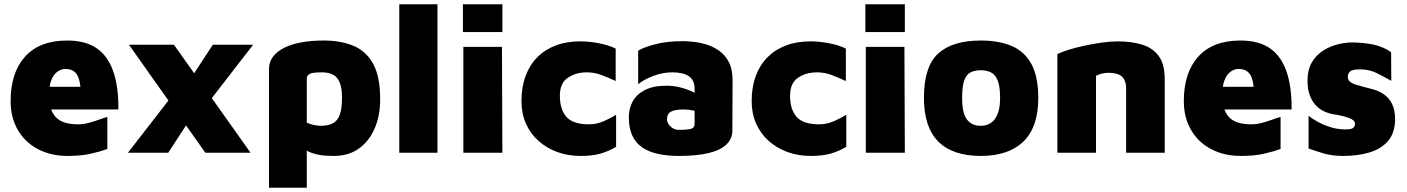

<svg xmlns="http://www.w3.org/2000/svg" viewBox="-20 -720 6631 905"><path d="M299 15Q220 15 159 -17Q98 -49 64 -107.5Q30 -166 30 -244Q30 -378 98.5 -453.5Q167 -529 297 -529Q382 -529 435 -493Q488 -457 513.5 -384.5Q539 -312 538 -204H159L135 -311H382L363 -249Q362 -332 345.5 -363.5Q329 -395 288 -395Q269 -395 251 -382.5Q233 -370 222 -342.5Q211 -315 211 -269Q211 -204 242 -169Q273 -134 348 -134Q373 -134 399 -141Q425 -148 448 -156.5Q471 -165 486 -169V-18Q451 -5 406 5Q361 15 299 15Z M900 -195 773 0H583L821 -307ZM1161 0H948L588 -509H800ZM851 -307 983 -509H1173L930 -195Z M1554 15Q1542 15 1512.5 13.5Q1483 12 1450 1Q1417 -10 1394 -38L1426 -94V165H1248V-395Q1248 -428 1267 -453Q1286 -478 1320 -495Q1354 -512 1401 -520.5Q1448 -529 1505 -529Q1588 -529 1647.5 -503.5Q1707 -478 1739.5 -418Q1772 -358 1772 -253Q1772 -174 1745.5 -113.5Q1719 -53 1670.5 -19Q1622 15 1554 15ZM1491 -127Q1524 -127 1546.5 -137.5Q1569 -148 1580.5 -176.5Q1592 -205 1592 -260Q1592 -302 1582.5 -328Q1573 -354 1552.5 -366.5Q1532 -379 1497 -379Q1451 -379 1438.5 -371Q1426 -363 1426 -350V-142Q1440 -135 1459 -131Q1478 -127 1491 -127Z M2042 0H1862V-700H2042Z M2164 0V-499H2346L2348 0ZM2162 -569V-700H2348V-569Z M2717 15Q2657 15 2606.5 -3.5Q2556 -22 2518 -56Q2480 -90 2459 -137.5Q2438 -185 2438 -244Q2438 -309 2457 -361Q2476 -413 2512 -449.5Q2548 -486 2599 -505.5Q2650 -525 2715 -525Q2758 -525 2804 -516Q2850 -507 2882 -491V-338Q2846 -355 2813.5 -367Q2781 -379 2746 -379Q2694 -379 2656.5 -353.5Q2619 -328 2619 -269Q2619 -204 2650 -169Q2681 -134 2756 -134Q2793 -134 2827.5 -149.5Q2862 -165 2884 -179V-28Q2849 -7 2810.5 4Q2772 15 2717 15Z M3179 15Q3127 15 3084 6Q3041 -3 3009.5 -23.5Q2978 -44 2961 -79.5Q2944 -115 2944 -167Q2944 -208 2962 -241.5Q2980 -275 3019.5 -295.5Q3059 -316 3123 -316Q3154 -316 3186.5 -308Q3219 -300 3245.5 -287Q3272 -274 3285 -259L3288 -184Q3269 -194 3247.5 -199Q3226 -204 3203 -204Q3160 -204 3142 -193.5Q3124 -183 3124 -158Q3124 -146 3131.5 -134.5Q3139 -123 3151.5 -115.5Q3164 -108 3179 -108Q3224 -108 3239 -113.5Q3254 -119 3254 -135V-302Q3254 -343 3226.5 -361Q3199 -379 3149 -379Q3103 -379 3058 -361.5Q3013 -344 2988 -323V-481Q3011 -496 3067 -511Q3123 -526 3199 -526Q3218 -526 3247.5 -523Q3277 -520 3309 -510.5Q3341 -501 3369.5 -481Q3398 -461 3415.5 -427.5Q3433 -394 3433 -342L3432 -105Q3432 -66 3404 -39Q3376 -12 3320 1.5Q3264 15 3179 15Z M3802 15Q3742 15 3691.5 -3.5Q3641 -22 3603 -56Q3565 -90 3544 -137.5Q3523 -185 3523 -244Q3523 -309 3542 -361Q3561 -413 3597 -449.5Q3633 -486 3684 -505.5Q3735 -525 3800 -525Q3843 -525 3889 -516Q3935 -507 3967 -491V-338Q3931 -355 3898.5 -367Q3866 -379 3831 -379Q3779 -379 3741.5 -353.5Q3704 -328 3704 -269Q3704 -204 3735 -169Q3766 -134 3841 -134Q3878 -134 3912.5 -149.5Q3947 -165 3969 -179V-28Q3934 -7 3895.5 4Q3857 15 3802 15Z M4061 0V-499H4243L4245 0ZM4059 -569V-700H4245V-569Z M4603 15Q4470 15 4402.5 -53Q4335 -121 4335 -258Q4335 -407 4402.5 -468Q4470 -529 4603 -529Q4690 -529 4750.5 -502.5Q4811 -476 4842.5 -416.5Q4874 -357 4874 -258Q4874 -121 4804 -53Q4734 15 4603 15ZM4603 -127Q4630 -127 4650.5 -140.5Q4671 -154 4682.5 -183Q4694 -212 4694 -258Q4694 -313 4682.5 -341Q4671 -369 4650.5 -379Q4630 -389 4603 -389Q4575 -389 4555 -379Q4535 -369 4525 -341Q4515 -313 4515 -258Q4515 -187 4537.5 -157Q4560 -127 4603 -127Z M4964 -465Q4981 -474 5014 -484.5Q5047 -495 5088.5 -504Q5130 -513 5172 -519Q5214 -525 5248 -525Q5314 -525 5364 -509.5Q5414 -494 5442 -455.5Q5470 -417 5470 -347V0H5288V-303Q5288 -323 5282.5 -337.5Q5277 -352 5266.5 -360.5Q5256 -369 5240.5 -373Q5225 -377 5205 -377Q5186 -377 5167.5 -371.5Q5149 -366 5146 -361V0H4964Z M5829 15Q5750 15 5689 -17Q5628 -49 5594 -107.5Q5560 -166 5560 -244Q5560 -378 5628.5 -453.5Q5697 -529 5827 -529Q5912 -529 5965 -493Q6018 -457 6043.5 -384.5Q6069 -312 6068 -204H5689L5665 -311H5912L5893 -249Q5892 -332 5875.5 -363.5Q5859 -395 5818 -395Q5799 -395 5781 -382.5Q5763 -370 5752 -342.5Q5741 -315 5741 -269Q5741 -204 5772 -169Q5803 -134 5878 -134Q5903 -134 5929 -141Q5955 -148 5978 -156.5Q6001 -165 6016 -169V-18Q5981 -5 5936 5Q5891 15 5829 15Z M6312 15Q6258 15 6218.5 3Q6179 -9 6148 -20V-174Q6164 -161 6191 -146Q6218 -131 6252 -120.5Q6286 -110 6323 -110Q6352 -110 6359.5 -118.5Q6367 -127 6367 -137Q6367 -149 6352 -157.5Q6337 -166 6313 -172Q6289 -178 6262 -182Q6240 -186 6218.5 -196.5Q6197 -207 6180 -226Q6163 -245 6153 -273Q6143 -301 6143 -338Q6143 -391 6163.5 -426Q6184 -461 6217.5 -482Q6251 -503 6289.5 -512Q6328 -521 6363 -520Q6433 -517 6471 -505.5Q6509 -494 6537 -474L6538 -339Q6506 -357 6470.5 -375Q6435 -393 6391 -393Q6354 -393 6343.5 -383Q6333 -373 6333 -359Q6333 -344 6342.5 -335.5Q6352 -327 6367.5 -322Q6383 -317 6402 -312Q6427 -306 6453.5 -298.5Q6480 -291 6503.5 -275Q6527 -259 6541.5 -230.5Q6556 -202 6556 -154Q6554 -90 6520.5 -53Q6487 -16 6432 -0.5Q6377 15 6312 15Z"/></svg>

Font: Maven Pro Black
Style: Regular
Weight: 900
Designer: Joe Prince
Foundry: Joe Prince
Version: Version 2.103